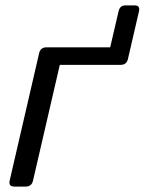

<svg xmlns="http://www.w3.org/2000/svg" viewBox="-20 -687 533 707"><path d="M32.7 0Q10.7 0 15.6 -22L124 -490.7Q128.9 -512.7 150.9 -512.7H385.7L416.5 -645Q421.4 -667 440.9 -667H477.1Q496.6 -667 491.7 -645L451.2 -470.2Q446.3 -448.2 424.3 -448.2H200.2L101.6 -22Q96.7 0 74.7 0Z"/></svg>

Font: Istok
Style: Italic
Weight: 500
Italic angle: -13°
Designer: Andrey V. Panov
Foundry: Andrey V. Panov
Version: Version 1.0.3